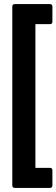

<svg xmlns="http://www.w3.org/2000/svg" viewBox="-20 -746 276 938"><path d="M53 172Q40 172 40 159V-713Q40 -726 53 -726H224Q236 -726 236 -713V-640Q236 -628 224 -628H153V74H224Q236 74 236 86V159Q236 172 224 172Z"/></svg>

Font: Sofia Sans Condensed ExtraBold
Style: Regular
Weight: 800
Designer: Botio Nikoltchev, Ani Petrova
Foundry: lettersoup
Version: Version 4.101